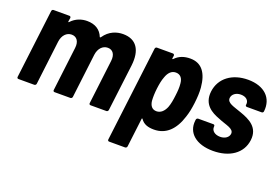

<svg xmlns="http://www.w3.org/2000/svg" viewBox="-97 -810 1852 1284"><g transform="rotate(20 829.5 -168.0)"><path d="M592 -522C547 -522 495 -505 459 -452C456 -448 453 -447 451 -450C433 -496 394 -522 336 -522C298 -522 256 -509 224 -474C221 -470 218 -472 218 -476L222 -502C223 -509 218 -514 212 -514H99C92 -514 87 -509 86 -502L26 -12C25 -5 29 0 36 0H148C155 0 161 -5 162 -12L200 -326C206 -372 234 -401 270 -401C306 -401 327 -372 321 -325L283 -12C282 -5 286 0 293 0H405C412 0 418 -5 419 -12L457 -326C463 -372 491 -401 527 -401C563 -401 583 -372 577 -325L539 -12C538 -5 542 0 549 0H662C668 0 674 -5 675 -12L716 -345C729 -456 687 -522 592 -522Z M1202 -364C1193 -464 1152 -522 1070 -522C1028 -522 991 -510 962 -479C958 -476 956 -478 956 -482L959 -502C959 -509 955 -514 948 -514H835C828 -514 823 -509 822 -502L739 174C738 181 742 186 749 186H862C869 186 875 181 876 174L901 -31C901 -35 904 -37 907 -33C928 -2 960 8 1002 8C1088 8 1145 -49 1176 -148C1187 -181 1193 -212 1198 -252C1203 -294 1205 -328 1202 -364ZM1042 -167C1028 -134 1006 -113 976 -113C945 -113 929 -135 925 -168C923 -194 924 -224 928 -257C932 -288 937 -318 947 -343C959 -378 980 -401 1011 -401C1044 -401 1061 -378 1064 -343C1067 -317 1065 -288 1061 -257C1057 -223 1052 -193 1042 -167Z M1422 7C1539 7 1624 -50 1636 -147C1648 -242 1574 -276 1508 -299C1455 -319 1402 -327 1407 -366C1410 -391 1435 -411 1470 -411C1508 -411 1529 -390 1526 -362L1525 -359C1524 -352 1529 -347 1535 -347H1640C1647 -347 1652 -351 1653 -358C1665 -456 1598 -521 1482 -521C1370 -521 1287 -461 1275 -362C1264 -267 1331 -231 1388 -210C1443 -186 1502 -181 1498 -142C1495 -117 1470 -98 1435 -98C1397 -98 1371 -119 1374 -148V-150C1375 -157 1371 -162 1364 -162H1257C1250 -162 1244 -157 1243 -150L1242 -142C1232 -54 1301 7 1422 7Z"/></g></svg>

Font: Barlow Semi Condensed
Style: Bold Italic
Weight: 700
Width: 4
Italic angle: -7°
Designer: Jeremy Tribby
Foundry: Tribby Type
Version: Version 1.422;hotconv 1.0.109;makeotfexe 2.5.65596